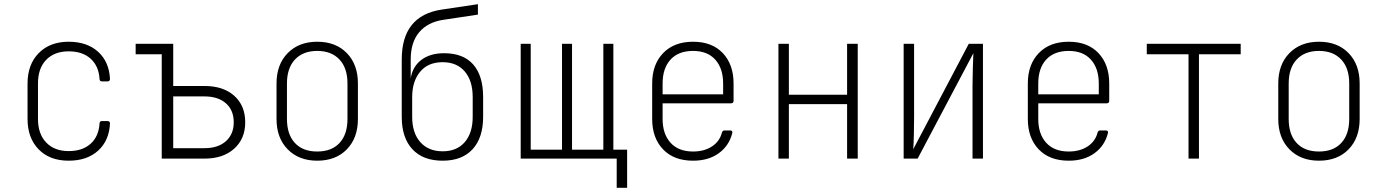

<svg xmlns="http://www.w3.org/2000/svg" viewBox="-20 -760 6640 920"><path d="M309 10Q218 10 165 -44.5Q112 -99 112 -190V-360Q112 -451 165.5 -505.5Q219 -560 309 -560Q397 -560 450 -512Q503 -464 507 -382Q507 -370 495 -370H469Q457 -370 457 -382Q453 -444 414 -479Q375 -514 309 -514Q241 -514 201.5 -473.5Q162 -433 162 -360V-190Q162 -118 201.5 -77Q241 -36 309 -36Q375 -36 414 -71Q453 -106 457 -168Q457 -180 469 -180H495Q507 -180 507 -168Q503 -86 450 -38Q397 10 309 10Z M755 0V-500H630V-550H810V-348H960Q1050 -348 1102.5 -301Q1155 -254 1155 -174Q1155 -95 1102 -47.5Q1049 0 960 0ZM810 -50H960Q1025 -50 1062.5 -83.5Q1100 -117 1100 -174Q1100 -232 1062.5 -265Q1025 -298 960 -298H810Z M1500 10Q1412 10 1358.5 -44.5Q1305 -99 1305 -190V-360Q1305 -451 1358.5 -505.5Q1412 -560 1500 -560Q1589 -560 1642 -505.5Q1695 -451 1695 -360V-190Q1695 -99 1642 -44.5Q1589 10 1500 10ZM1500 -34Q1569 -34 1607 -75Q1645 -116 1645 -190V-360Q1645 -434 1606.5 -475Q1568 -516 1500 -516Q1432 -516 1393.5 -475Q1355 -434 1355 -360V-190Q1355 -116 1393 -75Q1431 -34 1500 -34Z M2101 10Q2007 10 1956 -45Q1905 -100 1905 -200V-475Q1905 -685 2096 -714L2270 -740V-690L2104 -665Q2030 -654 1989 -606Q1948 -558 1948 -475V-385Q1957 -441 1999 -473Q2041 -505 2108 -505Q2200 -505 2247.5 -451Q2295 -397 2295 -295V-200Q2295 -100 2244.5 -45Q2194 10 2101 10ZM2101 -35Q2169 -35 2207 -79Q2245 -123 2245 -200V-295Q2245 -373 2207 -417.5Q2169 -462 2101 -462Q2031 -462 1993 -416Q1955 -370 1955 -295V-200Q1955 -123 1994 -79Q2033 -35 2101 -35Z M2935 140V0H2475V-550H2523V-43H2673V-550H2721V-43H2871V-550H2919V-43H2985V140Z M3301 10Q3209 10 3157 -44.5Q3105 -99 3105 -190V-360Q3105 -451 3157.5 -505.5Q3210 -560 3301 -560Q3392 -560 3443.5 -505.5Q3495 -451 3495 -360V-277Q3495 -265 3483 -265H3155V-190Q3155 -118 3193 -76Q3231 -34 3301 -34Q3354 -34 3391 -58Q3428 -82 3439 -124Q3442 -135 3452 -135H3478Q3491 -135 3489 -123Q3474 -62 3424.5 -26Q3375 10 3301 10ZM3155 -308H3445V-360Q3445 -432 3407.5 -474Q3370 -516 3301 -516Q3231 -516 3193 -474.5Q3155 -433 3155 -360Z M3710 0V-550H3760V-306H4039V-550H4090V0H4039V-261H3760V0Z M4310 0V-550H4360V-200Q4360 -162 4359 -117.5Q4358 -73 4356 -45L4622 -550H4690V0H4640V-350Q4640 -388 4641.5 -432.5Q4643 -477 4644 -505L4377 0Z M5101 10Q5009 10 4957 -44.5Q4905 -99 4905 -190V-360Q4905 -451 4957.5 -505.5Q5010 -560 5101 -560Q5192 -560 5243.5 -505.5Q5295 -451 5295 -360V-277Q5295 -265 5283 -265H4955V-190Q4955 -118 4993 -76Q5031 -34 5101 -34Q5154 -34 5191 -58Q5228 -82 5239 -124Q5242 -135 5252 -135H5278Q5291 -135 5289 -123Q5274 -62 5224.5 -26Q5175 10 5101 10ZM4955 -308H5245V-360Q5245 -432 5207.5 -474Q5170 -516 5101 -516Q5031 -516 4993 -474.5Q4955 -433 4955 -360Z M5675 0V-500H5475V-550H5925V-500H5725V0Z M6300 10Q6212 10 6158.5 -44.5Q6105 -99 6105 -190V-360Q6105 -451 6158.5 -505.5Q6212 -560 6300 -560Q6389 -560 6442 -505.5Q6495 -451 6495 -360V-190Q6495 -99 6442 -44.5Q6389 10 6300 10ZM6300 -34Q6369 -34 6407 -75Q6445 -116 6445 -190V-360Q6445 -434 6406.5 -475Q6368 -516 6300 -516Q6232 -516 6193.5 -475Q6155 -434 6155 -360V-190Q6155 -116 6193 -75Q6231 -34 6300 -34Z"/></svg>

Font: Pitagon Sans Mono Thin
Style: Regular
Weight: 100
Monospace: yes
Designer: Travis Tran
Foundry: Pitagon
Version: Version 1.001; ttfautohint (v1.8.4.7-5d5b);gftools[0.9.26]